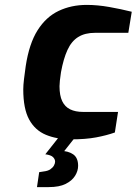

<svg xmlns="http://www.w3.org/2000/svg" viewBox="-20 -563 558 784"><path d="M271 6Q212 6 167.5 -12.5Q123 -31 99 -75Q75 -119 75 -198Q75 -215 78 -240Q81 -265 85 -293Q99 -385 133.5 -439.5Q168 -494 219.5 -518.5Q271 -543 334 -543Q378 -543 426 -534.5Q474 -526 518 -515L504 -429H368Q327 -429 299.5 -412Q272 -395 255.5 -359Q239 -323 229 -268Q226 -248 224.5 -234Q223 -220 223 -211Q223 -173 234 -150Q245 -127 266.5 -116.5Q288 -106 319 -106H462L449 -22Q415 -10 372.5 -2Q330 6 271 6ZM131 201 140 140 159 137Q176 135 186 128Q196 121 200.5 112.5Q205 104 205 97Q205 87 196.5 78.5Q188 70 165 67L226 53Q258 53 278.5 67Q299 81 299 114Q299 135 286.5 155Q274 175 248 188Q222 201 179 201ZM165 67 229 -14H296L232 67Z"/></svg>

Font: Exo Thin
Style: Bold Italic
Weight: 700
Italic angle: -9°
Version: Version 2.000